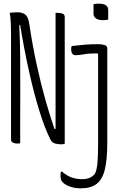

<svg xmlns="http://www.w3.org/2000/svg" viewBox="-20 -777 640 1047"><path d="M490 -754Q502 -757 520 -757Q570 -757 570 -722V-670Q558 -667 540 -667Q517 -667 503.5 -676.5Q490 -686 490 -702ZM90 4Q82 6 74 6Q62 6 51 1Q40 -4 40 -17V-600Q40 -617 39 -649Q38 -681 33 -707Q59 -710 75 -710Q101 -710 117.5 -698Q134 -686 140 -645Q157 -530 180.5 -422.5Q204 -315 229.5 -225.5Q255 -136 277 -74H283V-707H293Q310 -707 321.5 -702.5Q333 -698 333 -684V7Q324 10 316 10Q296 10 280 5.5Q264 1 256 -14Q224 -77 194 -174.5Q164 -272 137.5 -391.5Q111 -511 90 -640H85Q89 -565 90 -470.5Q91 -376 90.5 -279Q90 -182 90 -98ZM515 -536Q535 -536 550 -531.5Q565 -527 565 -513V0Q565 91 552 146Q539 201 507.5 225.5Q476 250 420 250Q389 250 361.5 240.5Q334 231 319 214Q310 203 310 180Q310 169 312 159H318Q348 184 374.5 192Q401 200 430 200Q450 200 467 193.5Q484 187 498 170Q509 147 512 105.5Q515 64 515 0V-484L509 -486Q464 -486 438 -481Q412 -476 391 -476Q380 -476 374 -485Q368 -494 368 -508Q368 -519 371 -526Q409 -530 439 -533Q469 -536 515 -536Z"/></svg>

Font: Recursive Mn Csl St Lt
Style: Regular
Weight: 300
Monospace: yes
Version: Version 1.079;hotconv 1.0.112;makeotfexe 2.5.65598; ttfautoh